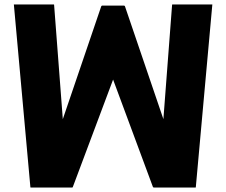

<svg xmlns="http://www.w3.org/2000/svg" viewBox="-20 -832 1012 859"><path d="M42 -812 116 6 117 7H304L306 4L486 -476L664 4L667 7H855L856 6L930 -812H751L750 -811L711 -299L539 -804L536 -807H436L433 -804L261 -299L222 -811L221 -812Z"/></svg>

Font: Hussar Woodtype
Style: SeBd
Weight: 900
Foundry: Cannot Into Space Fonts
Version: Version 1.07